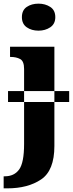

<svg xmlns="http://www.w3.org/2000/svg" viewBox="-41 -792 402 1052"><path d="M3 -233V-293H338V-233ZM170 -624Q207 -624 234.5 -642.5Q262 -661 262 -698Q262 -736 234.5 -754Q207 -772 170 -772Q132 -772 105.5 -754Q79 -736 79 -698Q79 -661 105.5 -642.5Q132 -624 170 -624ZM-21 240H-1Q112 240 184.5 191Q257 142 257 8V-536H14V-480H18Q48 -480 69.5 -468.5Q91 -457 91 -414V-3Q91 99 64 136.5Q37 174 -15 174H-21Z"/></svg>

Font: Noto Serif SemiCondensed Extra
Style: Regular
Weight: 800
Width: 4
Designer: Monotype Design Team
Foundry: Monotype Imaging Inc.
Version: Version 1.002